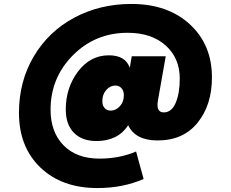

<svg xmlns="http://www.w3.org/2000/svg" viewBox="-20 -707 1169 972"><path d="M778 4Q665 4 629 -73Q577 7 468 7Q395 7 354 -35Q313 -77 313 -153Q313 -263 375 -345Q437 -427 531 -427Q615 -427 637 -364L647 -422H819L780 -201Q768 -138 809 -138Q849 -138 869.5 -186.5Q890 -235 890 -309Q890 -413 818.5 -477Q747 -541 626 -541Q462 -541 349 -427Q236 -313 236 -152Q236 -38 302 29Q368 96 483 96Q585 96 669 60L707 199Q603 245 473 245Q293 245 184.5 141Q76 37 76 -136Q76 -295 151 -421.5Q226 -548 356 -617.5Q486 -687 645 -687Q829 -687 941 -584Q1053 -481 1053 -315Q1053 -176 980.5 -86Q908 4 778 4ZM607 -224Q607 -247 595 -260.5Q583 -274 564 -274Q538 -274 518 -251.5Q498 -229 498 -195Q498 -173 509.5 -160Q521 -147 541 -147Q566 -147 586.5 -169Q607 -191 607 -224Z"/></svg>

Font: Poppins Black
Style: Regular
Weight: 900
Designer: Ninad Kale (Devanagari), Jonny Pinhorn (Latin)
Foundry: Indian Type Foundry
Version: Version 3.200;PS 1.000;hotconv 16.6.54;makeotf.lib2.5.65590